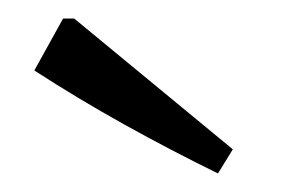

<svg xmlns="http://www.w3.org/2000/svg" viewBox="-20 -745 315 207"><path d="M215 -558Q164 -583 114.5 -610.5Q65 -638 17 -669L48 -725H60L231 -584Z"/></svg>

Font: Piazzolla
Style: Regular
Weight: 400
Designer: Juan Pablo del Peral
Foundry: Huerta Tipografica
Version: Version 1.330